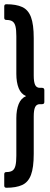

<svg xmlns="http://www.w3.org/2000/svg" viewBox="-20 -730 236 905"><path d="M10 155Q0 155 0 145V91Q0 81 10 81Q29 81 39 74Q49 67 53 50Q57 33 57 4V-173Q57 -212 68 -239.5Q79 -267 103 -277Q79 -287 68 -314.5Q57 -342 57 -382V-559Q57 -589 53 -605.5Q49 -622 39 -629Q29 -636 10 -636Q0 -636 0 -646V-700Q0 -710 10 -710Q56 -710 84.5 -697Q113 -684 126 -649.5Q139 -615 139 -550V-374Q139 -344 145.5 -330Q152 -316 168 -316H178Q189 -316 189 -305V-249Q189 -239 178 -239H168Q152 -239 145.5 -225Q139 -211 139 -181V-5Q139 60 126 94.5Q113 129 84.5 142Q56 155 10 155Z"/></svg>

Font: Sofia Sans Extra Condensed SemiBold
Style: Regular
Weight: 600
Designer: Botio Nikoltchev, Ani Petrova
Foundry: lettersoup
Version: Version 4.101